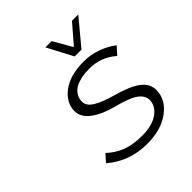

<svg xmlns="http://www.w3.org/2000/svg" viewBox="-197 -848 995 995"><g transform="rotate(-45 300.0 -350.5)"><path d="M367.2 -573.2 293 -713.9H338.9L397 -612.8H400.9L487.8 -713.9H534.2L417 -573.2ZM313 13.2Q183.6 13.2 90.8 -66.9L126 -106.9Q163.6 -71.3 210 -53.2Q256.3 -35.2 324.2 -35.2Q398.4 -35.2 440.7 -65.4Q482.9 -95.7 482.9 -139.2Q482.9 -170.9 449.7 -195.6Q416.5 -220.2 332 -241.2Q256.3 -260.7 211.2 -294.7Q166 -328.6 166 -373Q166 -435.1 223.6 -478.5Q281.2 -522 383.8 -522Q432.1 -522 480.5 -504.4Q528.8 -486.8 562 -460L524.9 -418.9Q461.9 -475.1 376 -475.1Q342.3 -475.1 315.9 -469.2Q289.6 -463.4 273.2 -454.3Q256.8 -445.3 246.3 -432.4Q235.8 -419.4 231.9 -406.7Q228 -394 228 -379.9Q228 -350.1 263.7 -327.6Q299.3 -305.2 368.2 -286.1Q461.4 -260.3 502.7 -228.8Q543.9 -197.3 543.9 -150.9Q543.9 -83 480.5 -34.9Q417 13.2 313 13.2Z"/></g></svg>

Font: Office Code Pro D Light Italic
Style: Regular
Weight: 300
Italic angle: -9°
Designer: Nathan Rutzky & Paul D. Hunt
Foundry: Adobe Systems Incorporated
Version: Version 1.004;PS 001.004;hotconv 1.0.70;makeotf.lib2.5.58329